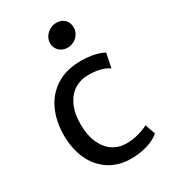

<svg xmlns="http://www.w3.org/2000/svg" viewBox="-197 -895 882 999"><g transform="rotate(-30 244.5 -396.0)"><path d="M453.1 -535.6 436 -450.7Q413.6 -466.3 383.3 -473.9Q353 -481.4 311 -481.4Q269 -481.4 232.7 -460Q196.3 -438.5 173.8 -392.8Q151.4 -347.2 151.4 -277.8Q151.4 -213.4 171.9 -167.2Q192.4 -121.1 228 -97.2Q263.7 -73.2 308.1 -73.2Q346.7 -73.2 383.3 -83.3Q419.9 -93.3 440.9 -106L462.9 -44.9Q437 -21 390.6 -6.6Q344.2 7.8 292 7.8Q215.8 7.8 160.4 -28.6Q105 -64.9 76.2 -128.4Q47.4 -191.9 47.4 -272.5Q47.4 -356 77.9 -422.1Q108.4 -488.3 168.9 -526.4Q229.5 -564.5 316.4 -564.5Q363.8 -564.5 400.4 -555.4Q437 -546.4 453.1 -535.6ZM303.7 -799.8Q336.9 -799.8 354.7 -781.2Q372.6 -762.7 372.6 -733.9Q372.6 -712.4 361.3 -694.8Q350.1 -677.2 332 -667.5Q314 -657.7 293.5 -657.7Q274.9 -657.7 259.3 -665.8Q243.7 -673.8 234.1 -689Q224.6 -704.1 224.6 -723.6Q224.6 -744.1 236.1 -761.7Q247.6 -779.3 266.1 -789.6Q284.7 -799.8 303.7 -799.8Z"/></g></svg>

Font: Merriweather Sans
Style: Regular
Weight: 400
Designer: Eben Sorkin
Foundry: Eben Sorkin
Version: Version 1.006; ttfautohint (v1.4.1) -l 6 -r 50 -G 0 -x 11 -H